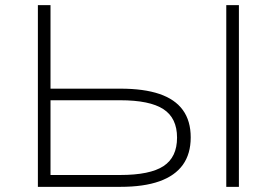

<svg xmlns="http://www.w3.org/2000/svg" viewBox="-20 -725 1074 745"><path d="M127 0V-705H176V-381H447Q538 -381 598.5 -360.5Q659 -340 689.5 -298Q720 -256 720 -192Q720 -128 689.5 -85.5Q659 -43 598.5 -21.5Q538 0 447 0ZM176 -46H446Q562 -46 614.5 -80.5Q667 -115 667 -191Q667 -267 614 -301.5Q561 -336 446 -336H176ZM858 0V-705H907V0Z"/></svg>

Font: Nunito Sans 10pt Expanded ExtraLight
Style: Regular
Weight: 250
Width: 7
Designer: Vernon Adams
Foundry: Vernon Adams
Version: Version 3.101;gftools[0.9.27]